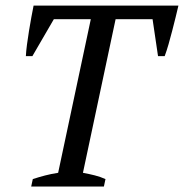

<svg xmlns="http://www.w3.org/2000/svg" viewBox="-20 -683 673 703"><path d="M360.4 0H94.2L100.1 -27.3Q122.6 -34.7 145 -40.5Q167.5 -46.4 192.9 -50.3L312.5 -612.8H177.2L98.6 -477.5H74.7Q75.7 -496.6 78.9 -520.8Q82 -544.9 86.2 -570.1Q90.3 -595.2 94.7 -619.4Q99.1 -643.6 103 -662.6H633.3Q628.9 -643.6 623 -619.6Q617.2 -595.7 610.6 -570.6Q604 -545.4 597.2 -521.2Q590.3 -497.1 583 -477.5H558.6L538.6 -612.8H403.3L283.7 -50.3Q307.1 -45.9 327.4 -40.8Q347.7 -35.6 366.2 -27.3Z"/></svg>

Font: PT Astra Serif
Style: Italic
Weight: 400
Italic angle: -16°
Designer: A.Korolkova, I. Chaeva
Foundry: ParaType Ltd
Version: Version 1.001